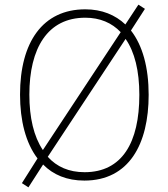

<svg xmlns="http://www.w3.org/2000/svg" viewBox="-20 -765 719 824"><path d="M618 -358C618 -475 592 -570 542 -634L602 -727L574 -745L518 -660C475 -701 417 -725 346 -725C164 -725 66 -585 66 -359C66 -248 90 -152 141 -85L74 21L102 39L165 -59C208 -15 267 10 342 10C534 10 618 -147 618 -358ZM106 -359C106 -558 184 -689 346 -689C409 -689 460 -667 498 -627L164 -121C125 -179 106 -260 106 -359ZM578 -358C578 -153 504 -26 343 -26C276 -26 224 -49 185 -92L519 -598C558 -542 578 -461 578 -358Z"/></svg>

Font: Noto Sans Gurmukhi UI SemiCondensed ExtraLight
Style: Regular
Weight: 200
Width: 4
Designer: Jelle Bosma - Monotype Design Team
Foundry: Monotype Imaging Inc.
Version: Version 2.004